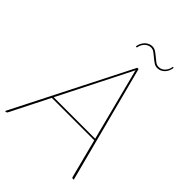

<svg xmlns="http://www.w3.org/2000/svg" viewBox="-255 -964 1083 1083"><g transform="rotate(45 286.5 -423.0)"><path d="M0 0ZM532 0H523Q518.5 0 517 -5L456.5 -239H118L0 -5Q-3.5 0 -8 0H-16L339 -700H349ZM123 -249H454L347 -663Q345.5 -668.5 344.2 -673.2Q343 -678 342 -683.5Q339.5 -678 337 -673.2Q334.5 -668.5 332 -663ZM420 -788Q443 -788 458.2 -804.5Q473.5 -821 477 -845H484.5Q483 -831.5 477.8 -819.2Q472.5 -807 464 -798Q455.5 -789 444.2 -783.5Q433 -778 419 -778Q404 -778 390.8 -787Q377.5 -796 364.8 -807Q352 -818 339.5 -827Q327 -836 313.5 -836Q302.5 -836 292.8 -831.5Q283 -827 275.5 -819.2Q268 -811.5 263 -801Q258 -790.5 256.5 -779H248Q249.5 -792.5 255.2 -804.8Q261 -817 269.5 -826Q278 -835 289.5 -840.5Q301 -846 314.5 -846Q329.5 -846 343 -837Q356.5 -828 369.2 -817Q382 -806 394.2 -797Q406.5 -788 420 -788Z"/></g></svg>

Font: Lato Hairline
Style: Italic
Weight: 100
Italic angle: -7°
Designer: Lukasz Dziedzic
Foundry: tyPoland Lukasz Dziedzic
Version: Version 2.007; 2014-02-27